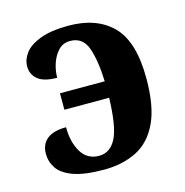

<svg xmlns="http://www.w3.org/2000/svg" viewBox="-88 -630 694 721"><g transform="rotate(-15 259.5 -269.5)"><path d="M231 9Q155 9 112 -6.5Q69 -22 51.5 -48Q34 -74 34 -105Q34 -142 59 -162Q84 -182 133 -182Q133 -124 156.5 -85Q180 -46 226 -46Q269 -46 292 -90.5Q315 -135 318 -247H144V-311H318Q315 -394 297.5 -442.5Q280 -491 231 -491Q204 -491 186 -472.5Q168 -454 158.5 -426Q149 -398 149 -370Q98 -370 74.5 -389.5Q51 -409 51 -440Q51 -467 69.5 -491.5Q88 -516 130 -532Q172 -548 240 -548Q350 -548 411 -486Q472 -424 472 -281Q472 -173 442 -109.5Q412 -46 357.5 -18.5Q303 9 231 9Z"/></g></svg>

Font: NotoSerif-Bold
Style: Regular
Weight: 700
Designer: Monotype Design Team
Foundry: Monotype Imaging Inc.
Version: Version 2.007; ttfautohint (v1.8) -l 8 -r 50 -G 200 -x 14 -D